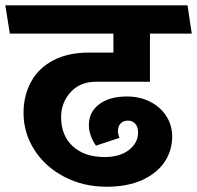

<svg xmlns="http://www.w3.org/2000/svg" viewBox="-47 -711 745 726"><path d="M604 -194.8Q604 -141.6 575.4 -98.9Q546.9 -56.2 491 -30.5Q435.1 -4.9 356 -4.9Q267.1 -4.9 195.1 -43Q123 -81.1 82.5 -145Q42 -209 42 -284.2Q42 -349.1 70.1 -401.1Q98.1 -453.1 154.1 -482.7Q210 -512.2 290 -512.2H381.8V-584H-9.8L-26.9 -690.9H662.1L678.2 -584H520V-401.9H315.9Q255.9 -401.9 220 -362.5Q184.1 -323.2 184.1 -268.1Q184.1 -198.2 228.5 -157.7Q272.9 -117.2 348.1 -117.2Q406.2 -117.2 440.7 -144Q475.1 -170.9 475.1 -210Q475.1 -231 464.6 -242.9Q454.1 -254.9 437 -254.9Q418.9 -254.9 408.9 -243.9Q398.9 -232.9 398.9 -215.8Q398.9 -203.6 404.8 -189.9L315.9 -160.2Q289.1 -199.2 289.1 -237.8Q289.1 -287.6 328.1 -316.9Q367.2 -346.2 433.1 -346.2Q481 -346.2 520 -326.7Q559.1 -307.1 581.5 -272.5Q604 -237.8 604 -194.8Z"/></svg>

Font: Kadwa
Style: Bold
Weight: 700
Designer: Sol Matas
Foundry: Sol Matas
Version: Version 1.001;PS 001.000;hotconv 1.0.70;makeotf.lib2.5.58329